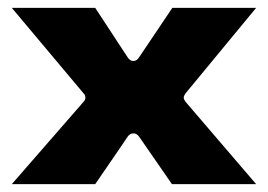

<svg xmlns="http://www.w3.org/2000/svg" viewBox="-20 -468 681 488"><path d="M197 -220Q197 -226 193 -230L10 -448H222L304 -323Q310 -313 319 -313Q328 -313 334 -323L418 -448H631L451 -230Q447 -224 447 -220Q447 -216 451 -210L631 0H417L334 -120Q328 -129 319 -129Q310 -129 304 -120Q297 -109 222 0H10L193 -210Q197 -214 197 -220Z"/></svg>

Font: Dashboard
Style: Regular
Weight: 400
Designer: jaiki
Version: Version 1.000